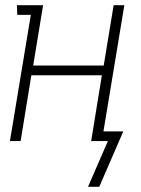

<svg xmlns="http://www.w3.org/2000/svg" viewBox="-20 -540 540 735"><path d="M360 175H317L393 0H329L370 -252H100L59 0H18L98 -483H46L45 -520H145L107 -289H377L415 -520H456L376 -37H452Z"/></svg>

Font: Iosevka Curly Slab Extralight
Style: Italic
Weight: 200
Italic angle: -9°
Monospace: yes
Designer: Belleve Invis
Foundry: Belleve Invis
Version: Version 22.1.2; ttfautohint (v1.8.4)